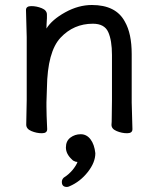

<svg xmlns="http://www.w3.org/2000/svg" viewBox="-20 -511 628 761"><path d="M245.1 230Q225.1 230 225.1 210Q225.1 200.2 232.9 192.9Q252 181.2 268.1 162.1Q283.2 143.1 287.1 130.9Q285.2 130.9 279.8 129.9Q270 127 265.1 121.1Q241.2 99.1 241.2 73.5Q241.2 47.9 259 34.4Q276.9 21 300 21Q323.2 21 338.6 41Q354 61 357.9 96.2Q357.9 132.8 327.9 170.9Q297.9 209 255.9 227.1Q250 230 245.1 230ZM502 -105 504.9 1Q504.9 17.1 483.9 17.1Q462.9 17.1 442.4 8.5Q421.9 0 421.9 -16.1V-17.1Q422.9 -24.9 422.9 -43.9L423.8 -115.2V-293Q423.8 -351.1 408.9 -384Q394 -417 348.1 -417Q272 -417 220 -361.6Q168 -306.2 166 -162.1Q165 -128.9 164.1 -105V-88.9Q164.1 -59.1 167 1Q167 17.1 146 17.1Q125 17.1 104.5 8.5Q84 0 84 -17.1L85.9 -115.2V-363.8L83 -471.2Q83 -486.8 104 -486.8Q125 -486.8 145.5 -478.5Q166 -470.2 166 -453.1V-439Q164.1 -411.1 164.1 -397.9Q186 -433.1 238.5 -462.2Q291 -491.2 344.2 -491.2Q439.9 -491.2 475.1 -424.8Q502 -377.9 502 -296.9Z"/></svg>

Font: LXGW WenKai GB Screen
Style: Regular
Weight: 400
Designer: LXGW / Fontworks Inc.
Foundry: LXGW / Fontworks Inc.
Version: Version 1.321;February 19, 2024;FontCreator 14.0.0.2901 64-b